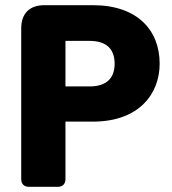

<svg xmlns="http://www.w3.org/2000/svg" viewBox="-20 -722 664 742"><path d="M326 -388H233V-564H326C394 -564 423 -530 423 -476C423 -422 394 -388 326 -388ZM339 -252C518 -252 597 -360 597 -476C597 -605 511 -702 339 -702H152C94 -702 62 -670 62 -612V-30C62 -11 73 0 92 0H203C222 0 233 -11 233 -30V-252Z"/></svg>

Font: Arvore Sans
Style: Bold
Weight: 700
Designer: Jonny Pinhorn (Latin) Dan Schunck (customization for Arvore)
Version: Version 1.000;Glyphs 3.3 (3305)